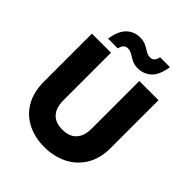

<svg xmlns="http://www.w3.org/2000/svg" viewBox="-245 -1043 1195 1195"><g transform="rotate(45 352.5 -445.5)"><path d="M60 -702H228V-281Q228 -218 259.5 -183.5Q291 -149 352 -149Q413 -149 445 -183.5Q477 -218 477 -281V-702H646V-282Q646 -186 605 -121.5Q564 -57 497 -25Q430 7 349 7Q268 7 202.5 -25Q137 -57 98.5 -121.5Q60 -186 60 -282ZM414 -751Q384 -751 362 -762Q340 -773 322 -784.5Q304 -796 284 -796Q266 -796 255 -785Q244 -774 239 -751H153Q165 -829 201.5 -863.5Q238 -898 290 -898Q320 -898 342 -887Q364 -876 382 -864.5Q400 -853 420 -853Q438 -853 449 -864Q460 -875 464 -898H551Q539 -819 502.5 -785Q466 -751 414 -751Z"/></g></svg>

Font: Parkinsans
Style: Bold
Weight: 700
Designer: Red Stone, Indian Type Foundry
Foundry: Indian Type Foundry
Version: Version 1.000